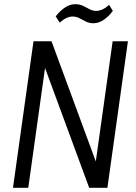

<svg xmlns="http://www.w3.org/2000/svg" viewBox="-20 -897 650 917"><path d="M591 -700 493 0H406L193 -578L196 -579L115 0H42L140 -700H226L439 -122H437L518 -700ZM246 -819Q269 -848 292.5 -862.5Q316 -877 339 -877Q360 -877 376 -869.5Q392 -862 407 -853.5Q422 -845 439 -845Q454 -845 469.5 -852Q485 -859 501 -874L519 -845Q497 -816 473.5 -801Q450 -786 426 -786Q406 -786 389.5 -794.5Q373 -803 358.5 -810.5Q344 -818 327 -818Q312 -818 297 -811Q282 -804 265 -789Z"/></svg>

Font: Pathway Extreme SemiCondensed Light
Style: Italic
Weight: 300
Width: 4
Italic angle: -8°
Version: Version 1.001;gftools[0.9.26]